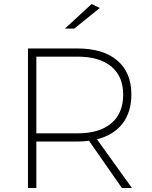

<svg xmlns="http://www.w3.org/2000/svg" viewBox="-20 -942 762 962"><path d="M352.1 -798.8H305.2L439 -921.9L480 -901.9ZM590.8 0 425.8 -236.8Q400.4 -232.9 367.2 -232.9H162.1V0H120.1V-699.2H367.2Q496.6 -699.2 567.4 -639.2Q638.2 -579.1 638.2 -469.2Q638.2 -380.4 593.8 -322.8Q549.3 -265.1 465.8 -244.1L641.1 0ZM162.1 -273.9H368.2Q478 -273.9 537.6 -324.2Q597.2 -374.5 597.2 -467.8Q597.2 -559.6 537.6 -608.9Q478 -658.2 368.2 -658.2H162.1Z"/></svg>

Font: Montserrat Ultra Light
Style: Regular
Weight: 200
Designer: Julieta Ulanovsky
Foundry: Julieta Ulanovsky
Version: Version 3.001;PS 003.001;hotconv 1.0.70;makeotf.lib2.5.58329